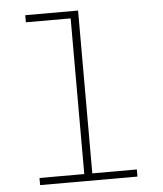

<svg xmlns="http://www.w3.org/2000/svg" viewBox="-53 -786 706 833"><g transform="rotate(-5 300.0 -370.0)"><path d="M88 -31H283V-709H88V-740H318V-31H512V0H88Z"/></g></svg>

Font: IBM Plex Mono ExtLt
Style: Regular
Weight: 200
Monospace: yes
Designer: Mike Abbink, Paul van der Laan, Pieter van Rosmalen
Foundry: Bold Monday
Version: Version 2.3